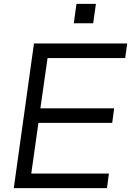

<svg xmlns="http://www.w3.org/2000/svg" viewBox="-20 -969 675 989"><path d="M460 -849 474 -949H374L360 -849ZM531 0 541 -75H141L178 -336H558L568 -411H188L225 -670H625L635 -745H155L51 0Z"/></svg>

Font: Plus Jakarta Sans
Style: Italic
Weight: 400
Italic angle: -8°
Designer: Gumpita Rahayu
Foundry: Tokotype
Version: Version 2.071;gftools[0.9.30]